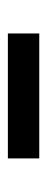

<svg xmlns="http://www.w3.org/2000/svg" viewBox="165 -551 120 490"><g transform="rotate(90 225.0 -306.0)"><path d="M384.3 -346.2V-266.1H65.4V-346.2Z"/></g></svg>

Font: Inter 20pt
Style: Regular
Weight: 400
Version: Version 4.001;git-66647c0bb